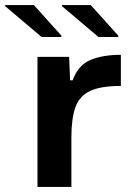

<svg xmlns="http://www.w3.org/2000/svg" viewBox="-62 -733 524 753"><path d="M85 0V-510H209L213 -418H223Q244 -477 292 -497.5Q340 -518 412 -518V-396Q334 -396 292 -376.5Q250 -357 234 -313Q218 -269 218 -196V0ZM402 -588H324L181 -709V-713H294L402 -593ZM179 -588H101L-42 -709V-713H71L179 -593Z"/></svg>

Font: Saira Expanded SemiBold
Style: Regular
Weight: 600
Width: 7
Designer: Hector Gatti with collaboration of the Omnibus-Type team
Foundry: Omnibus-Type
Version: Version 1.100; ttfautohint (v1.8.3)